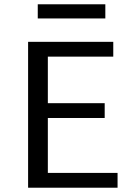

<svg xmlns="http://www.w3.org/2000/svg" viewBox="-20 -875 625 895"><path d="M111 0ZM528 -69V0H111V-680H508V-611H203V-394H468V-325H203V-69ZM156 -855H471V-789H156Z"/></svg>

Font: Martel Sans
Style: Regular
Weight: 400
Designer: Dan Reynolds and Mathieu Réguer
Foundry: Dan Reynolds and Mathieu Réguer
Version: Version 1.002; ttfautohint (v1.1) -l 5 -r 5 -G 72 -x 0 -D la